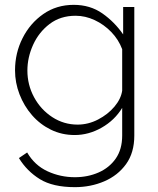

<svg xmlns="http://www.w3.org/2000/svg" viewBox="-20 -549 652 792"><path d="M288 8Q235 8 190 -14Q145 -36 112 -74Q79 -112 60.5 -160Q42 -208 42 -259Q42 -330 73 -391.5Q104 -453 158.5 -491Q213 -529 284 -529Q352 -529 402.5 -493.5Q453 -458 488 -407V-520H534V10Q534 81 500 128Q466 175 410 199Q354 223 289 223Q198 223 144.5 190Q91 157 58 103L92 80Q123 133 176 157.5Q229 182 289 182Q342 182 386.5 162.5Q431 143 457.5 105Q484 67 484 10V-104Q453 -53 399.5 -22.5Q346 8 288 8ZM300 -35Q344 -35 384.5 -56Q425 -77 452 -109Q479 -141 484 -175V-346Q469 -386 439 -417Q409 -448 370.5 -466Q332 -484 292 -484Q229 -484 184.5 -450Q140 -416 116.5 -364Q93 -312 93 -258Q93 -199 120.5 -148Q148 -97 195.5 -66Q243 -35 300 -35Z"/></svg>

Font: Raleway Light
Style: Regular
Weight: 300
Designer: Matt McInerney, Pablo Impallari, Rodrigo Fuenzalida
Foundry: Matt McInerney, Pablo Impallari, Rodrigo Fuenzalida
Version: Version 4.026